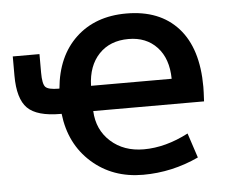

<svg xmlns="http://www.w3.org/2000/svg" viewBox="-44 -583 767 644"><g transform="rotate(-5 339.5 -261.0)"><path d="M158.2 -301.8Q168 -410.2 233.4 -471.7Q298.8 -533.2 403.3 -533.2Q515.6 -533.2 577.6 -464.4Q639.6 -395.5 639.6 -265.6Q639.6 -251 637.7 -216.8H264.6Q267.6 -153.3 311.5 -113.8Q355.5 -74.2 422.9 -74.2Q496.1 -74.2 573.2 -114.3L600.6 -31.2Q510.7 10.7 413.1 10.7Q310.5 10.7 240.2 -51.8Q169.9 -114.3 158.2 -216.8H155.3Q75.2 -216.8 43.5 -248.5Q11.7 -280.3 11.7 -358.4V-422.9H101.6V-360.4Q101.6 -322.3 111.3 -312Q121.1 -301.8 155.3 -301.8ZM536.1 -301.8Q535.2 -370.1 499 -408.7Q462.9 -447.3 403.3 -447.3Q340.8 -447.3 303.7 -408.2Q266.6 -369.1 264.6 -301.8Z"/></g></svg>

Font: Gen Shin Gothic Medium
Style: Regular
Weight: 500
Designer: [Source Han Sans]
Ryoko NISHIZUKA  (kana & ideographs); Paul D. Hunt (Latin, Greek & Cyrillic); Wenlong ZHANG  (bopomofo
Version: Version 1.002.20150607